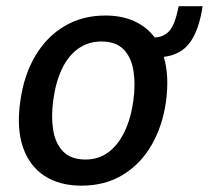

<svg xmlns="http://www.w3.org/2000/svg" viewBox="-20 -576 660 606"><path d="M237 10Q167.5 10 120 -21.2Q72.5 -52.5 52.2 -112Q32 -171.5 44 -256Q55 -337.5 90.8 -398.5Q126.5 -459.5 183 -493.2Q239.5 -527 312.5 -527Q364.5 -527 404 -509Q443.5 -491 468.5 -457.5Q499 -459.5 516 -480.2Q533 -501 544 -556.5H619.5Q608.5 -482 580 -442.5Q551.5 -403 497 -396.5Q505.5 -368.5 507.5 -333.5Q509.5 -298.5 504 -256Q493 -177.5 458 -117.5Q423 -57.5 367.2 -23.8Q311.5 10 237 10ZM250 -72.5Q291.5 -72.5 322.5 -95.8Q353.5 -119 373.5 -161.2Q393.5 -203.5 401 -259Q408 -310.5 401.2 -352.8Q394.5 -395 370.2 -420Q346 -445 300.5 -445Q258 -445 226.5 -422.2Q195 -399.5 175.2 -357.8Q155.5 -316 148 -259Q141 -208.5 147.8 -166Q154.5 -123.5 179.2 -98Q204 -72.5 250 -72.5Z"/></svg>

Font: Public Sans Thin Medium
Style: Italic
Weight: 500
Italic angle: -8°
Version: Version 2.001